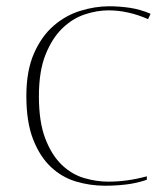

<svg xmlns="http://www.w3.org/2000/svg" viewBox="-20 -583 532 612"><path d="M448 -10Q416 1 382.5 5Q349 9 315 9Q267 9 222 -4.5Q177 -18 142 -51Q107 -84 85.5 -139Q64 -194 64 -277Q64 -357 88 -412Q112 -467 150.5 -500.5Q189 -534 236 -548.5Q283 -563 328 -563Q361 -563 394.5 -558Q428 -553 460 -539L452 -522Q388 -550 326 -550Q289 -550 250 -537Q211 -524 178.5 -492.5Q146 -461 125 -408.5Q104 -356 104 -276Q104 -194 124.5 -141Q145 -88 177 -57.5Q209 -27 248 -15.5Q287 -4 325 -4Q386 -4 448 -21Z"/></svg>

Font: UN Bangla Thin
Style: Regular
Weight: 100
Designer: Desinged by Rajon, Unicode developed by Rashed (IMGN)
Version: Version 2.000;March 19, 2023;FontCreator 14.0.0.2901 64-bit